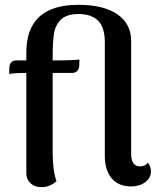

<svg xmlns="http://www.w3.org/2000/svg" viewBox="-20 -762 664 795"><path d="M605 -52Q605 -25 581 -7.5Q557 10 523 10Q471 10 442.5 -23.5Q414 -57 414 -117V-587Q414 -649 386 -676.5Q358 -704 305 -704Q256 -704 232.5 -681Q209 -658 203.5 -622.5Q198 -587 198 -525V-512H235Q249 -512 271.5 -513Q294 -514 309 -515L308 -488Q307 -475 299 -467.5Q291 -460 279 -460H198V-131Q198 -56 214 -12Q187 13 152 13Q124 13 106.5 -3Q89 -19 89 -45V-460H78Q65 -460 48 -459Q31 -458 18 -456L19 -485Q20 -498 28 -505Q36 -512 48 -512H89V-544Q89 -742 304 -742Q410 -742 466.5 -702.5Q523 -663 523 -593V-126Q523 -73 560 -73Q570 -73 579 -77Q588 -81 592 -89Q605 -73 605 -52Z"/></svg>

Font: Arima Madurai
Style: Bold
Weight: 700
Designer: Joana Correia and Natanael Gama
Foundry: NDISCOVER
Version: Version 1.019